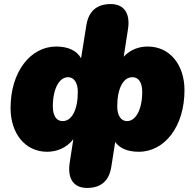

<svg xmlns="http://www.w3.org/2000/svg" viewBox="-20 -735 960 945"><path d="M408 190C477 190 517 156 528 85L547 -36C569 -5 609 12 663 12C790 12 888 -112 888 -291C888 -415 817 -506 707 -506C666 -506 622 -492 589 -456L610 -592C622 -670 590 -715 525 -715C456 -715 416 -680 405 -610L379 -448C359 -485 316 -506 257 -506C130 -506 32 -382 32 -203C32 -79 103 12 212 12C258 12 307 -6 341 -50L323 66C311 145 343 190 408 190ZM286 -139C258 -140 240 -165 240 -211C240 -300 273 -357 317 -355C344 -354 363 -328 363 -283C363 -194 333 -137 286 -139ZM603 -139C576 -140 557 -166 557 -211C557 -300 587 -357 634 -355C662 -354 680 -329 680 -283C680 -194 647 -137 603 -139Z"/></svg>

Font: SN Pro Black
Style: Italic
Weight: 900
Italic angle: -9°
Designer: Tobias Whetton
Foundry: Supernotes
Version: Version 1.001;Glyphs 3.2 (3249)